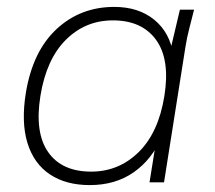

<svg xmlns="http://www.w3.org/2000/svg" viewBox="-20 -528 623 556"><path d="M240 8Q171 8 124.5 -23Q78 -54 59.5 -114Q41 -174 55 -260Q75 -380 144 -444Q213 -508 311 -508Q381 -508 426.5 -471Q472 -434 482 -369H470L501 -500H542Q535 -472 528 -445Q521 -418 517 -392L455 0H413L434 -131H448Q420 -66 367 -29Q314 8 240 8ZM244 -31Q324 -31 381.5 -87.5Q439 -144 456 -250Q473 -356 432 -412.5Q391 -469 307 -469Q227 -469 170.5 -412.5Q114 -356 97 -250Q80 -144 119.5 -87.5Q159 -31 244 -31Z"/></svg>

Font: Mulish ExtraLight
Style: Italic
Weight: 200
Italic angle: -9°
Designer: Vernon Adams
Foundry: Vernon Adams
Version: Version 3.603